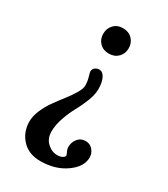

<svg xmlns="http://www.w3.org/2000/svg" viewBox="-183 -505 787 902"><g transform="rotate(30 210.5 -54.5)"><path d="M262.5 -402.6Q281.7 -382.8 281.7 -353.5Q281.7 -324.2 262.5 -304.7Q243.2 -285.2 212.4 -285.2Q181.6 -285.2 162.6 -304.7Q143.6 -324.2 143.6 -353.5Q143.6 -382.8 162.6 -402.6Q181.6 -422.4 212.4 -422.4Q243.2 -422.4 262.5 -402.6ZM212.4 -198.2Q231.9 -198.2 243.2 -175Q254.4 -151.9 254.4 -115.7Q254.4 -86.9 240 -49.8Q225.6 -12.7 208.5 17.8Q191.4 48.3 177 89.1Q162.6 129.9 162.6 165.5Q162.6 203.6 187 226.3Q211.4 249 240.7 249Q258.3 249 269 242.7Q279.8 236.3 279.8 229.5Q279.8 224.6 273.7 212.9Q267.6 201.2 267.6 188Q267.6 163.6 283.2 144Q298.8 124.5 325.2 124.5Q349.1 124.5 364.3 142.3Q379.4 160.2 379.4 182.6Q379.4 232.9 323 272.9Q266.6 313 185.5 313Q123 313 86.2 273.4Q49.3 233.9 49.3 176.3Q49.3 147 63.7 113.8Q78.1 80.6 98.9 51.8Q119.6 22.9 140.6 -3.9Q161.6 -30.8 176.5 -55.7Q191.4 -80.6 192.4 -97.2Q192.9 -120.6 186.3 -142.8Q179.7 -165 179.7 -169.9Q180.2 -182.6 189.5 -190.4Q198.7 -198.2 212.4 -198.2Z"/></g></svg>

Font: Cooper* Medium
Style: Regular
Weight: 500
Designer: Owen Earl
Foundry: indestructible type*
Version: Version 0.001